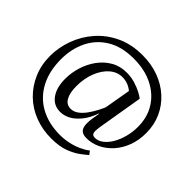

<svg xmlns="http://www.w3.org/2000/svg" viewBox="-178 -821 1201 1201"><g transform="rotate(45 423.0 -220.5)"><path d="M412 166Q334 166 266.5 140Q199 114 149 65.5Q99 17 70.5 -49Q42 -115 42 -194Q42 -270 69 -343.5Q96 -417 148 -476.5Q200 -536 275.5 -571.5Q351 -607 448 -607Q526 -607 591.5 -583Q657 -559 706 -514.5Q755 -470 782 -410Q809 -350 809 -278Q809 -215 789.5 -162.5Q770 -110 735.5 -71.5Q701 -33 657.5 -12Q614 9 566 9Q534 9 518.5 -7Q503 -23 503 -60Q503 -78 506 -101Q509 -124 515 -154L512 -155Q488 -83 439.5 -37Q391 9 333 9Q276 9 243 -37Q210 -83 210 -161Q210 -214 226.5 -267Q243 -320 274.5 -363.5Q306 -407 351.5 -433.5Q397 -460 456 -460Q496 -460 531 -449Q566 -438 591.5 -424.5Q617 -411 628 -401L577 -97Q576 -88 575 -79.5Q574 -71 574 -63Q574 -44 581.5 -37Q589 -30 603 -30Q632 -30 658 -50.5Q684 -71 703.5 -105Q723 -139 734 -181.5Q745 -224 745 -269Q745 -354 705 -417.5Q665 -481 593 -517Q521 -553 425 -553Q319 -553 248 -510Q177 -467 141 -393.5Q105 -320 105 -229Q105 -123 145.5 -46.5Q186 30 260.5 71Q335 112 436 112Q475 112 513 103.5Q551 95 583.5 80Q616 65 637 48L654 71Q638 85 608 107.5Q578 130 530.5 148Q483 166 412 166ZM366 -51Q393 -51 416.5 -68Q440 -85 459.5 -112Q479 -139 495 -169.5Q511 -200 521 -226L512 -191L552 -422L573 -358Q557 -384 525.5 -402.5Q494 -421 457 -421Q410 -421 372.5 -388Q335 -355 313.5 -299.5Q292 -244 292 -177Q292 -117 311 -84Q330 -51 366 -51Z"/></g></svg>

Font: Petrona
Style: Italic
Weight: 400
Italic angle: -9°
Designer: Ringo R. Seeber
Foundry: Ringo R. Seeber
Version: Version 2.001; ttfautohint (v1.8.3)